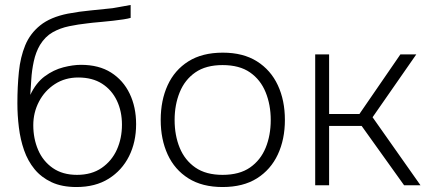

<svg xmlns="http://www.w3.org/2000/svg" viewBox="-20 -746 1724 773"><path d="M288 7Q229 7 187.5 -12.5Q146 -32 119 -65Q92 -98 77 -141Q62 -184 56 -233Q50 -282 50 -330Q50 -397 56 -456.5Q62 -516 81.5 -563.5Q101 -611 142 -644Q183 -677 253 -691Q301 -700 345 -704Q389 -708 433 -713Q444 -715 456 -717Q468 -719 481 -721.5Q494 -724 506 -726V-674Q496 -671 477 -668Q458 -665 435 -662.5Q412 -660 390.5 -658Q369 -656 353 -654.5Q337 -653 332 -652Q295 -648 258.5 -640.5Q222 -633 192 -616Q162 -599 141 -565Q124 -536 116 -499Q108 -462 106 -426.5Q104 -391 102 -364Q125 -413 160.5 -439Q196 -465 235 -475Q274 -485 306 -485Q378 -485 427 -454Q476 -423 502 -369Q528 -315 528 -246Q528 -174 499.5 -117Q471 -60 417.5 -26.5Q364 7 288 7ZM290 -42Q349 -42 389.5 -70Q430 -98 450.5 -143.5Q471 -189 471 -244Q471 -298 450.5 -341Q430 -384 391 -409Q352 -434 295 -434Q242 -434 201 -407.5Q160 -381 137 -337Q114 -293 114 -242Q114 -188 133.5 -142.5Q153 -97 192.5 -69.5Q232 -42 290 -42Z M876 7Q794 7 738.5 -28Q683 -63 655 -124Q627 -185 627 -263Q627 -342 655 -403Q683 -464 738.5 -499Q794 -534 877 -534Q959 -534 1014.5 -499Q1070 -464 1098.5 -403Q1127 -342 1127 -263Q1127 -185 1098.5 -124Q1070 -63 1014.5 -28Q959 7 876 7ZM876 -42Q944 -42 986.5 -71.5Q1029 -101 1049.5 -151Q1070 -201 1070 -263Q1070 -324 1049.5 -374.5Q1029 -425 986.5 -454.5Q944 -484 876 -484Q809 -484 766.5 -454.5Q724 -425 703.5 -374.5Q683 -324 683 -263Q683 -201 703.5 -151Q724 -101 766.5 -71.5Q809 -42 876 -42Z M1249 0V-527H1305V-287H1427L1592 -527H1656L1480 -274L1673 0H1607L1436 -239H1305V0Z"/></svg>

Font: Onest ExtraLight
Style: Regular
Weight: 250
Designer: Dmitri Voloshin, Andrey Kudryavtsev
Foundry: Dmitri Voloshin, Andrey Kudryavtsev
Version: Version 1.000;gftools[0.9.33]